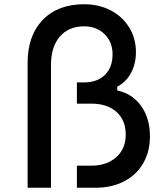

<svg xmlns="http://www.w3.org/2000/svg" viewBox="-20 -884 790 904"><path d="M686 -242Q686 -327 644.5 -385Q603 -443 532 -458V-476Q573 -497 596.5 -540Q620 -583 620 -638Q620 -703 588.5 -754.5Q557 -806 501.5 -835Q446 -864 376 -864Q252 -864 181 -790Q110 -716 110 -588V0H220V-578Q220 -663 261.5 -711.5Q303 -760 376 -760Q435 -760 472.5 -723Q510 -686 510 -628Q510 -567 474 -531.5Q438 -496 376 -496H342V-396H410Q485 -396 528.5 -357Q572 -318 572 -250Q572 -184 527.5 -144Q483 -104 410 -104H342V0H430Q506 0 564 -30Q622 -60 654 -115Q686 -170 686 -242Z"/></svg>

Font: Martian Mono Custom sWd Rg
Style: Regular
Weight: 400
Width: 6
Monospace: yes
Designer: Alex Havermale
Foundry: Evil Martians
Version: Version 1.000